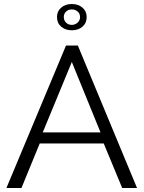

<svg xmlns="http://www.w3.org/2000/svg" viewBox="-20 -937 716 957"><path d="M309 -710H368L663 0H589L497 -222H178L87 0H12ZM481 -277 338 -628 193 -277ZM264 -852Q264 -881 285 -899Q306 -917 338 -917Q370 -917 391 -899Q412 -881 412 -852Q412 -822 391 -804Q370 -786 338 -786Q306 -786 285 -804Q264 -822 264 -852ZM338 -890Q321 -890 309.5 -879.5Q298 -869 298 -852Q298 -835 309.5 -824Q321 -813 338 -813Q354 -813 366.5 -824Q379 -835 379 -852Q379 -869 367 -879.5Q355 -890 338 -890Z"/></svg>

Font: Oxford Sans
Style: Regular
Weight: 400
Designer: Matt McInerney, Pablo Impallari, Rodrigo Fuenzalida
Foundry: Matt McInerney, Pablo Impallari, Rodrigo Fuenzalida
Version: Version 3.000g; ttfautohint (v1.5) -l 8 -r 28 -G 28 -x 14 -D